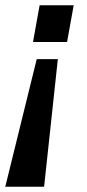

<svg xmlns="http://www.w3.org/2000/svg" viewBox="-24 -547 329 727"><path d="M-4 160 115 -323H195L143 160ZM101 -388 126 -527H255L230 -388Z"/></svg>

Font: Archivo SemiCondensed
Style: Bold Italic
Weight: 700
Width: 4
Italic angle: -10°
Designer: Hector Gatti
Foundry: Omnibus-Type
Version: Version 2.001